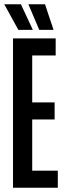

<svg xmlns="http://www.w3.org/2000/svg" viewBox="-21 -880 306 900"><path d="M40 0V-700H240V-620H130V-400H235V-320H130V-80H250V0ZM190 -860 230 -740H163L112 -860ZM77 -860 133 -740H65L-1 -860Z"/></svg>

Font: Tektur Condensed
Style: Regular
Weight: 400
Width: 3
Designer: Adam Jagosz
Foundry: Adam Jagosz
Version: Version 1.005;gftools[0.9.30]